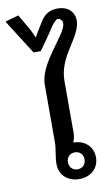

<svg xmlns="http://www.w3.org/2000/svg" viewBox="-88 -803 492 855"><g transform="rotate(-10 158.0 -375.5)"><path d="M200 -113.3C222.5 -113.3 237.5 -97.5 237.5 -75C237.5 -52.5 222.5 -36.7 200 -36.7C177.5 -36.7 162.5 -52.5 162.5 -75C162.5 -97.5 177.5 -113.3 200 -113.3ZM-0.8 -736.7 96.7 -583.3H129.2C129.2 -583.3 185.8 -662.5 193.3 -675.8C197.5 -683.3 213.3 -705.8 226.7 -711.7C241.7 -711.7 249.2 -698.3 249.2 -688.3C249.2 -639.2 120.8 -531.7 120.8 -433.3V-175C120.8 -137.5 110.8 -113.3 110.8 -75C110.8 -25 149.2 7.5 200 7.5C250.8 7.5 289.2 -25 289.2 -75C289.2 -125 251.7 -157.5 200.8 -157.5C206.7 -169.2 210 -183.3 210 -200V-433.3C210 -550 310.8 -613.3 310.8 -691.7C310.8 -718.3 292.5 -757.5 235 -757.5C183.3 -757.5 164.2 -724.2 154.2 -707.5C142.5 -689.2 128.3 -665.8 117.5 -646.7C113.3 -658.3 107.5 -671.7 100.8 -684.2L58.3 -757.5L-0.8 -740.8Z"/></g></svg>

Font: Boon Medium
Style: Regular
Weight: 500
Designer: Sungsit Sawaiwan
Foundry: FontUni
Version: Version 2.0